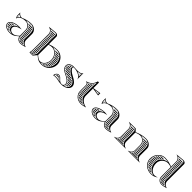

<svg xmlns="http://www.w3.org/2000/svg" viewBox="399 -2112 3615 3615"><g transform="rotate(45 2206.0 -305.0)"><path d="M328.4 -382H414.5C405.8 -384.6 396.5 -386 387 -386C366.7 -386 347.1 -384.6 328.4 -382ZM443.3 -368H340.9C348.9 -363.4 356.4 -358 363.3 -352H461.1C455.8 -358 449.8 -363.4 443.3 -368ZM471.5 -338H377.3C381.7 -333 385.7 -327.6 389.4 -322H479.8C477.5 -327.6 474.7 -333 471.5 -338ZM484.4 -308H397.3C399.9 -302.8 402.1 -297.5 404.1 -292H487.4C486.8 -297.5 485.8 -302.8 484.4 -308ZM488 -202V-218H412V-202ZM488 -188H412V-172H488ZM488 -158H412V-142H488ZM488 -128H412V-112H488.3C488.1 -114.6 488 -117.3 488 -120ZM488 -278H408.2C409.4 -272.8 410.4 -267.4 411 -262H488ZM488 -248H412C412 -247 412 -246 412 -245V-232H488ZM496.1 -82C493.8 -87.1 492 -92.5 490.6 -98H412C412.2 -92.5 412.8 -87.2 414 -82ZM503.7 -68H418.4C420.8 -62.3 423.8 -57 427.3 -52H516.3C511.6 -57 507.4 -62.4 503.7 -68ZM531.6 -38H439.8C447.6 -31.1 456.6 -25.6 466.6 -22H546.8C549.2 -22.5 551.5 -22.9 553.8 -23.4C545.9 -27.7 538.5 -32.6 531.6 -38ZM162.5 -22H190.6C182.8 -26.6 175.7 -32 169.5 -38H120.8C132.7 -31.2 146.7 -25.7 162.5 -22ZM79.7 -82H144.5C143.5 -86.9 143 -91.9 143 -97C143 -97.3 143 -97.7 143 -98H77C77 -97.7 77 -97.3 77 -97C77 -92.1 77.9 -87 79.7 -82ZM86.8 -68C90.6 -62.5 95.3 -57.1 101 -52H157.5C154 -57 151 -62.4 148.7 -68ZM169.8 -172H188.3C191.7 -174.5 195.2 -176.8 198.8 -179C188.5 -177 178.9 -174.7 169.8 -172ZM133.3 -158C123.1 -153 114.2 -147.6 106.7 -142H157.8C161.8 -147.7 166.4 -153 171.5 -158ZM91.2 -128C86.5 -122.7 82.9 -117.3 80.5 -112H144.5C145.7 -117.6 147.5 -122.9 149.8 -128ZM121.5 -338H109.4C109.7 -333.6 110.2 -329.6 110.7 -326.5C114.3 -330.8 117.9 -334.6 121.5 -338ZM390 -245V-92C348 -52 308.1 -25 270 -25C220.3 -25 180 -57.3 180 -97C180 -149 246.7 -188 327 -200V-202C305.8 -205.7 287.6 -207.2 266.1 -207.2C149.6 -207.2 55 -157.9 55 -97C55 -40.7 123.1 5 207 5C235.3 5 259.6 2.5 286 -7C318.7 -18.7 350.7 -41 392 -79.7C401.4 -31.4 444 5 495 5C539.6 5 577 -5.4 620 -19V-21C568 -32.4 530 -71.8 530 -120V-280C530 -350.7 465.9 -408 387 -408C311.4 -408 247.8 -390.2 178.3 -358.9C140.3 -358.9 107.1 -374.5 89 -406H87V-349C87 -320.4 93.3 -295.5 111 -274H113C113 -324.3 183.2 -365.1 269.7 -365.1C336.1 -365.1 390 -311.3 390 -245ZM153.4 -349.1C132.4 -336.9 116.2 -321.2 107.4 -302.6C101.3 -316.7 99 -331.5 99 -349V-374.8C114.2 -361.3 133 -352.9 153.4 -349.1ZM263 -13C243.7 -8.5 226.9 -7 207 -7C125.7 -7 67 -51.3 67 -97C67 -144.4 146.9 -193.2 259.9 -195.2C201.4 -176.9 153 -142.9 153 -97C153 -50.6 202.3 -13 263 -13ZM259.1 -376.9C300.2 -389.3 341.4 -396 387 -396C448.3 -396 498 -344 498 -280V-120C498 -74.5 534.8 -38.3 584.4 -20.8C552.8 -12 527 -7 495 -7C443.7 -7 402 -48.7 402 -100V-245C402 -317.9 342.7 -377.1 269.7 -377.1C266.5 -377.1 262.6 -377 259.1 -376.9Z M1143.4 -368H1056.2C1064.1 -363.3 1071.7 -357.9 1078.8 -352H1168.1C1160.4 -358.2 1152.1 -363.5 1143.4 -368ZM1183.5 -338H1094C1098.9 -332.9 1103.5 -327.6 1107.9 -322H1197C1192.8 -327.7 1188.3 -333 1183.5 -338ZM1206.4 -308H1117.8C1121.1 -302.8 1124.3 -297.5 1127.2 -292H1215C1212.4 -297.5 1209.5 -302.9 1206.4 -308ZM1220.9 -278H1133.9C1136.2 -272.8 1138.2 -267.4 1140.1 -262H1226.1C1224.6 -267.5 1222.8 -272.8 1220.9 -278ZM1229.4 -248H1144.4C1145.8 -242.7 1147 -237.4 1148.1 -232H1231.8C1231.2 -237.4 1230.4 -242.8 1229.4 -248ZM1232.8 -218H1150.3C1150.9 -212.7 1151.4 -207.4 1151.7 -202H1232.9C1233 -204.7 1233 -207.3 1233 -210C1233 -212.7 1232.9 -215.4 1232.8 -218ZM1100.7 -22C1114.3 -25.6 1127.3 -31 1139.5 -38H1091.9C1085.7 -32.1 1079.2 -26.7 1072.2 -22ZM1189.9 -82C1193.9 -87.1 1197.7 -92.4 1201.2 -98H1133.1C1130.7 -92.5 1128.1 -87.2 1125.3 -82ZM1177.7 -68H1116.8C1113.1 -62.4 1109.2 -57.1 1105 -52H1160.1C1166.3 -56.9 1172.2 -62.2 1177.7 -68ZM1231.9 -188H1152C1151.9 -182.6 1151.7 -177.3 1151.3 -172H1229.7C1230.6 -177.3 1231.4 -182.6 1231.9 -188ZM1226.7 -158H1149.8C1149.1 -152.6 1148.2 -147.3 1147.1 -142H1222.1C1223.8 -147.2 1225.4 -152.6 1226.7 -158ZM1216.8 -128H1143.7C1142.2 -122.6 1140.6 -117.2 1138.7 -112H1209.3C1212 -117.2 1214.6 -122.5 1216.8 -128ZM772 -202H848V-218H772ZM772 -188V-172H848V-188ZM772 -158V-142H848V-158ZM772 -128V-112H848V-128ZM772 -488V-472H848V-488ZM772 -458V-442H848V-458ZM772 -428V-412H848V-428ZM772 -398V-382H848V-398ZM772 -368V-352H848V-368ZM772 -338V-322H848V-338ZM772 -308V-292H848V-308ZM772 -278V-262H848V-278ZM772 -248V-232H848V-248ZM740.4 -578C745 -573 749.3 -567.7 753 -562H848V-570C848 -572.9 847.6 -575.5 846.8 -578ZM761 -548C763.5 -542.9 765.6 -537.5 767.3 -532H848V-548ZM770.5 -518C771.4 -512.8 771.9 -507.5 772 -502H848V-518ZM848 -98H772C772 -92.6 771.9 -87.2 771.7 -82H847C847.3 -82.6 847.7 -83.2 848 -83.9ZM839.4 -68H771.1C770.8 -62.6 770.4 -57.3 769.9 -52H830.7ZM823.1 -38H768.4C767.8 -32.7 767.1 -27.4 766.2 -22H814.4ZM750 -100C750 -65 747 -35 740 0H826L885.6 -71.8C922.8 -37.9 952.6 -17.9 983 -7C1009.4 2.5 1033.7 5 1062 5C1179.6 5 1275 -91.3 1275 -210C1275 -317.6 1188.5 -405 1082 -405C1012.4 -405 952.7 -389.9 890 -366.2V-570C890 -594.5 862.7 -615.4 828.2 -615.4C825.5 -615.4 822.8 -615.3 820 -615L661 -600V-598C711 -587 750 -549 750 -500ZM890 -354.6C916.9 -363.4 946.1 -370 970 -370C1058.3 -370 1130 -289.4 1130 -190C1130 -96.7 1071.3 -21 999 -21C964.4 -21 927.9 -45.8 890 -80.7ZM762 -100V-500C762 -540.1 738.3 -573.3 707.2 -592.3L820.6 -603H828C844.6 -603 858 -588.2 858 -570V-81.3L820.4 -12H754.5C759.8 -42.6 762 -69.1 762 -100ZM980.7 -381.6C1013.1 -388.9 1046.2 -393 1082 -393C1170.9 -393 1243 -311 1243 -210C1243 -97.9 1161.9 -7 1062 -7C1045.6 -7 1031.1 -7.8 1016.8 -10.4C1089.3 -21.5 1142 -99.9 1142 -190C1142 -290.9 1071.7 -375.5 980.7 -381.6Z M1446.4 -38C1469.9 -35.9 1485 -31.9 1497.6 -28C1494.3 -31.5 1491.3 -34.7 1488.2 -38ZM1411.7 -68C1405.5 -64.3 1399.7 -58.9 1394.9 -52H1475.1C1468.2 -58.9 1461.9 -64.3 1455.2 -68ZM1491.5 -368H1464.4C1455 -363.7 1446.8 -358.2 1440.1 -352H1492.7C1491.9 -356.9 1491.5 -362 1491.5 -367.1C1491.5 -367.4 1491.5 -367.7 1491.5 -368ZM1496.1 -338H1428.3C1425 -332.9 1422.6 -327.5 1421 -322H1502.7C1500.1 -327.2 1497.9 -332.5 1496.1 -338ZM1511.1 -308H1419C1419 -302.6 1419.7 -297.3 1421.1 -292H1523.9C1519.2 -297.2 1514.9 -302.5 1511.1 -308ZM1538 -278H1426.5C1429.2 -272.6 1432.7 -267.2 1436.8 -262H1557.6C1550.7 -267.1 1544.1 -272.5 1538 -278ZM1578.2 -248H1449.6C1455.4 -242.5 1461.8 -237.2 1469 -232H1605.9C1596.4 -237.1 1587.1 -242.4 1578.2 -248ZM1660.9 -202C1652.3 -207.6 1643.1 -212.9 1633.5 -218H1490.6C1500.2 -212.4 1510.7 -207.1 1521.8 -202ZM1680.3 -188H1551.3C1561 -183 1570.6 -177.7 1579.8 -172H1697.8C1692.6 -177.5 1686.7 -182.8 1680.3 -188ZM1709.5 -158H1600.5C1607.3 -152.9 1613.7 -147.6 1619.7 -142H1718.7C1716.3 -147.4 1713.2 -152.8 1709.5 -158ZM1723.4 -128H1633.2C1637.5 -122.9 1641.5 -117.6 1645.1 -112H1725C1725 -112.7 1725 -113.3 1725 -114C1725 -118.7 1724.5 -123.4 1723.4 -128ZM1719.7 -82C1721.6 -87.2 1722.9 -92.5 1723.8 -98H1652.8C1655.2 -92.8 1657.2 -87.5 1658.8 -82ZM1713.1 -68H1661.8C1662.6 -62.8 1663 -57.5 1663 -52H1700.5C1705.5 -57 1709.7 -62.3 1713.1 -68ZM1682.2 -38H1661.3C1660.4 -33.9 1659.3 -30 1658.1 -27C1667.1 -30.1 1675.1 -33.8 1682.2 -38ZM1691.2 -382H1711.3C1711.6 -384.6 1711.8 -387.2 1712.1 -389.8C1705.2 -386.6 1698.2 -384 1691.2 -382ZM1709.9 -368H1695.2C1700.1 -364.9 1704.7 -361.7 1709 -358.5ZM1637.4 -384C1669.8 -385.5 1701.3 -391.5 1724 -408.7L1717 -338.4C1697.2 -357.8 1669.3 -373.2 1637.4 -384ZM1360 -10C1375.8 -15.5 1392.1 -17.5 1409 -17.5C1454.5 -17.5 1473.3 -12.5 1491.7 -6.9C1510.3 -1.2 1545.9 5 1592 5C1688.6 5 1767 -48.3 1767 -114C1767 -176.5 1709.1 -223.1 1639.5 -257C1573.7 -289.1 1520.3 -333.5 1516.5 -371.1C1516.5 -381 1523.7 -389 1532.5 -389C1634.8 -388.9 1734 -339.3 1734 -277H1736V-440L1735 -441C1717.4 -403.6 1669.1 -395.6 1618.3 -395.6C1598.1 -395.6 1577.5 -396.8 1558.3 -398C1541.4 -399.1 1525.6 -400 1512 -400C1448.5 -400 1397 -358.8 1397 -308C1397 -251.5 1451 -209.4 1516.1 -180.4C1583.4 -150.4 1641 -108.9 1641 -52C1641 -26.1 1619 -5 1592 -5C1549 -5 1525.8 -29.9 1503.7 -53.6C1483.9 -75.6 1464.4 -96 1432 -96C1393.4 -96 1360 -57.5 1360 -10ZM1509.4 -388C1503.7 -382.6 1501.5 -375.9 1501.5 -367.1C1501.5 -310.9 1559.3 -265.5 1627.5 -232.2C1685.8 -203.8 1735 -163.9 1735 -114C1735 -67.9 1707.5 -24.3 1635.8 -11C1646.2 -21.6 1653 -36.3 1653 -52C1653 -117.8 1588.3 -161.4 1521 -191.4C1456.4 -220.1 1409 -259.9 1409 -308C1409 -349.2 1451.5 -386.8 1509.4 -388ZM1532.9 -10.7C1516.6 -12.9 1503.5 -15.8 1495.2 -18.3C1476.3 -24.1 1455.3 -29.5 1409 -29.5C1397.2 -29.5 1384 -28.3 1373.5 -26.1C1380.1 -60.9 1405.8 -84 1432 -84C1458.6 -84 1474.7 -67.9 1494.9 -45.5C1505.7 -33.8 1517.7 -21 1532.9 -10.7Z M2178.4 -370 2200 -366.7V-373.3ZM2140.3 -22C2129.1 -26.6 2118.4 -32 2108.4 -38H2024C2037 -30.8 2051.2 -25.4 2066.4 -22ZM2057 -82C2052.8 -87.1 2049.1 -92.5 2045.7 -98H1964.4C1967.3 -92.5 1970.6 -87.1 1974.3 -82ZM2069.6 -68H1985.6C1990.9 -62.3 1996.7 -56.9 2002.9 -52H2087.8C2081.3 -57 2075.2 -62.4 2069.6 -68ZM2025.5 -158H1949C1949.1 -152.6 1949.5 -147.3 1950.2 -142H2027.9C2026.8 -147.2 2026 -152.6 2025.5 -158ZM2031.7 -128H1952.9C1954.3 -122.5 1956 -117.2 1958 -112H2038.1C2035.6 -117.2 2033.5 -122.5 2031.7 -128ZM1949 -202H2025V-218H1949ZM1949 -188V-172H2025V-188ZM1949 -308V-292H2025V-308ZM1949 -278V-262H2025V-278ZM1949 -248V-232H2025V-248ZM1939.9 -352H2025V-368H1940C1937 -366.6 1934 -365.2 1930.9 -363.9C1934.3 -360.1 1937.3 -356.2 1939.9 -352ZM1946.3 -338C1947.9 -333 1948.8 -327.7 1949 -322H2025V-338ZM2015.4 -428C2010.9 -422.4 2006.2 -417.1 2001.3 -412H2025.2C2025.3 -417.4 2025.5 -422.8 2025.7 -428ZM1986.3 -398C1979.5 -392.2 1972.4 -386.9 1964.9 -382H2025V-398ZM1927 -160C1927 -69 2006 4 2103 4C2146.6 4 2183.1 -5.7 2225 -19V-21C2135.9 -35.2 2067 -95.1 2067 -170V-365L2227 -340V-400L2067 -375V-525H2037C2020 -444 1958 -385 1878 -371V-369C1904 -363 1927 -345 1927 -320ZM2035 -170C2035 -96.9 2098.6 -38.7 2182.5 -19C2155.1 -12 2131.2 -8 2103 -8C2011.9 -8 1939 -76.4 1939 -160V-320C1939 -340.9 1925.8 -357.7 1911.9 -367.2C1968.3 -386.5 2011.7 -426.9 2035 -479.7H2043C2036.4 -453.6 2035.4 -430.6 2035 -403.5ZM2112.7 -370 2210 -385V-355Z M2605.4 -382H2691.5C2682.8 -384.6 2673.5 -386 2664 -386C2643.7 -386 2624.1 -384.6 2605.4 -382ZM2720.3 -368H2617.9C2625.9 -363.4 2633.4 -358 2640.3 -352H2738.1C2732.8 -358 2726.8 -363.4 2720.3 -368ZM2748.5 -338H2654.3C2658.7 -333 2662.7 -327.6 2666.4 -322H2756.8C2754.5 -327.6 2751.7 -333 2748.5 -338ZM2761.4 -308H2674.3C2676.9 -302.8 2679.1 -297.5 2681.1 -292H2764.4C2763.8 -297.5 2762.8 -302.8 2761.4 -308ZM2765 -202V-218H2689V-202ZM2765 -188H2689V-172H2765ZM2765 -158H2689V-142H2765ZM2765 -128H2689V-112H2765.3C2765.1 -114.6 2765 -117.3 2765 -120ZM2765 -278H2685.2C2686.4 -272.8 2687.4 -267.4 2688 -262H2765ZM2765 -248H2689C2689 -247 2689 -246 2689 -245V-232H2765ZM2773.1 -82C2770.8 -87.1 2769 -92.5 2767.6 -98H2689C2689.2 -92.5 2689.8 -87.2 2691 -82ZM2780.7 -68H2695.4C2697.8 -62.3 2700.8 -57 2704.3 -52H2793.3C2788.6 -57 2784.4 -62.4 2780.7 -68ZM2808.6 -38H2716.8C2724.6 -31.1 2733.6 -25.6 2743.6 -22H2823.8C2826.2 -22.5 2828.5 -22.9 2830.8 -23.4C2822.9 -27.7 2815.5 -32.6 2808.6 -38ZM2439.5 -22H2467.6C2459.8 -26.6 2452.7 -32 2446.5 -38H2397.8C2409.7 -31.2 2423.7 -25.7 2439.5 -22ZM2356.7 -82H2421.5C2420.5 -86.9 2420 -91.9 2420 -97C2420 -97.3 2420 -97.7 2420 -98H2354C2354 -97.7 2354 -97.3 2354 -97C2354 -92.1 2354.9 -87 2356.7 -82ZM2363.8 -68C2367.6 -62.5 2372.3 -57.1 2378 -52H2434.5C2431 -57 2428 -62.4 2425.7 -68ZM2446.8 -172H2465.3C2468.7 -174.5 2472.2 -176.8 2475.8 -179C2465.5 -177 2455.9 -174.7 2446.8 -172ZM2410.3 -158C2400.1 -153 2391.2 -147.6 2383.7 -142H2434.8C2438.8 -147.7 2443.4 -153 2448.5 -158ZM2368.2 -128C2363.5 -122.7 2359.9 -117.3 2357.5 -112H2421.5C2422.7 -117.6 2424.5 -122.9 2426.8 -128ZM2398.5 -338H2386.4C2386.7 -333.6 2387.2 -329.6 2387.7 -326.5C2391.3 -330.8 2394.9 -334.6 2398.5 -338ZM2667 -245V-92C2625 -52 2585.1 -25 2547 -25C2497.3 -25 2457 -57.3 2457 -97C2457 -149 2523.7 -188 2604 -200V-202C2582.8 -205.7 2564.6 -207.2 2543.1 -207.2C2426.6 -207.2 2332 -157.9 2332 -97C2332 -40.7 2400.1 5 2484 5C2512.3 5 2536.6 2.5 2563 -7C2595.7 -18.7 2627.7 -41 2669 -79.7C2678.4 -31.4 2721 5 2772 5C2816.6 5 2854 -5.4 2897 -19V-21C2845 -32.4 2807 -71.8 2807 -120V-280C2807 -350.7 2742.9 -408 2664 -408C2588.4 -408 2524.8 -390.2 2455.3 -358.9C2417.3 -358.9 2384.1 -374.5 2366 -406H2364V-349C2364 -320.4 2370.3 -295.5 2388 -274H2390C2390 -324.3 2460.2 -365.1 2546.7 -365.1C2613.1 -365.1 2667 -311.3 2667 -245ZM2430.4 -349.1C2409.4 -336.9 2393.2 -321.2 2384.4 -302.6C2378.3 -316.7 2376 -331.5 2376 -349V-374.8C2391.2 -361.3 2410 -352.9 2430.4 -349.1ZM2540 -13C2520.7 -8.5 2503.9 -7 2484 -7C2402.7 -7 2344 -51.3 2344 -97C2344 -144.4 2423.9 -193.2 2536.9 -195.2C2478.4 -176.9 2430 -142.9 2430 -97C2430 -50.6 2479.3 -13 2540 -13ZM2536.1 -376.9C2577.2 -389.3 2618.4 -396 2664 -396C2725.3 -396 2775 -344 2775 -280V-120C2775 -74.5 2811.8 -38.3 2861.4 -20.8C2829.8 -12 2804 -7 2772 -7C2720.7 -7 2679 -48.7 2679 -100V-245C2679 -317.9 2619.7 -377.1 2546.7 -377.1C2543.5 -377.1 2539.6 -377 2536.1 -376.9Z M3498.2 -368H3398.3C3406 -363.3 3413.2 -357.9 3419.9 -352H3518.3C3512.4 -358.1 3505.6 -363.5 3498.2 -368ZM3529.5 -338H3433.6C3438 -332.9 3441.9 -327.6 3445.6 -322H3538.1C3535.7 -327.6 3532.9 -333 3529.5 -338ZM3542.6 -308H3453.6C3456.1 -302.8 3458.4 -297.5 3460.4 -292H3544.9C3544.6 -297.5 3543.8 -302.8 3542.6 -308ZM3545 -202V-218H3469V-202ZM3545 -188H3469V-172H3545ZM3545 -158H3469V-142H3545ZM3545 -128H3469V-112H3545ZM3545 -278H3464.6C3465.9 -272.8 3466.9 -267.4 3467.7 -262H3545ZM3545 -248H3468.9C3469 -246 3469 -244 3469 -242V-232H3545ZM3546.7 -82C3545.7 -87.2 3545.1 -92.5 3545 -98H3469C3468.9 -92.6 3468.4 -87.2 3467.5 -82ZM3550.7 -68H3464.3C3462.7 -62.5 3460.6 -57.1 3458.2 -52H3558.3C3555.3 -57.1 3552.7 -62.5 3550.7 -68ZM3568.1 -38H3450.5C3446.7 -32.3 3442.6 -26.9 3438.1 -22H3583.2C3577.7 -27.1 3572.6 -32.4 3568.1 -38ZM3175 -202V-218H3099V-202ZM3175 -188H3099V-172H3175ZM3175 -158H3099V-142H3175ZM3175 -128H3099V-112H3175ZM3175 -338H3092.5C3094.4 -332.8 3095.8 -327.5 3096.9 -322H3175ZM3175 -308H3098.7C3098.9 -305.4 3099 -302.7 3099 -300V-292H3175ZM3175 -278H3099V-262H3175ZM3175 -248H3099V-232H3175ZM3176.8 -82C3175.7 -87.1 3175.1 -92.5 3175 -98H3099C3098.9 -92.6 3098.4 -87.2 3097.5 -82ZM3180.9 -68H3094.3C3092.7 -62.5 3090.6 -57.1 3088.2 -52H3188.9C3185.7 -57.1 3183 -62.5 3180.9 -68ZM3198.9 -38H3080.5C3076.7 -32.3 3072.6 -26.9 3068 -22H3214.1C3208.6 -27.2 3203.5 -32.5 3198.9 -38ZM3076.2 -368C3080 -362.9 3083.4 -357.5 3086.3 -352H3167.5C3163.6 -357.3 3159.7 -362.7 3155.7 -368ZM3077 -100C3077 -51 3039 -13 2989 -2V0H3305V-2C3255 -13 3217 -51 3217 -100V-341.4C3250 -355.1 3287.7 -367.5 3322.1 -367.5C3391 -367.5 3447 -311.3 3447 -242V-100C3447 -51 3409 -13 3359 -2V0H3675V-2C3625 -13 3587 -51 3587 -100V-287C3587 -352.1 3522.9 -405 3444 -405C3361.4 -405 3291.8 -384 3215.4 -351.6L3167 -402L2989 -400V-398C3039 -387 3077 -349 3077 -300ZM3185 -345.2V-100C3185 -63.9 3209.7 -35.3 3242.5 -12H3041.5C3070.6 -32.7 3089 -63.3 3089 -100V-300C3089 -337.4 3069 -368.7 3040.7 -388.6L3151.9 -389.9ZM3331.8 -379.2C3367.8 -388 3404.6 -393 3444 -393C3505.3 -393 3555 -345.5 3555 -287V-100C3555 -63.4 3579 -34.1 3612.5 -12H3411.5C3440.6 -32.7 3459 -63.3 3459 -100V-242C3459 -314.5 3402.9 -374 3331.8 -379.2Z M3958.2 -368H3883.9C3874.6 -363.6 3865.6 -358.2 3857.2 -352H3933C3940.9 -357.9 3949.3 -363.3 3958.2 -368ZM3916.4 -338H3840.3C3835.1 -333 3830 -327.7 3825.3 -322H3901.3C3906 -327.6 3911 -333 3916.4 -338ZM3890.6 -308H3814.7C3811.2 -302.9 3807.9 -297.5 3804.8 -292H3880.8C3883.8 -297.5 3887.1 -302.8 3890.6 -308ZM3874 -278H3797.8C3795.4 -272.8 3793.2 -267.5 3791.3 -262H3868.1C3869.8 -267.4 3871.8 -272.8 3874 -278ZM3864.2 -248H3786.8C3785.4 -242.8 3784.1 -237.4 3783.1 -232H3861.4C3862.1 -237.4 3863 -242.8 3864.2 -248ZM3860.2 -218H3780.8C3780.1 -212.7 3779.6 -207.4 3779.3 -202H3860.1C3860 -204.7 3860 -207.3 3860 -210C3860 -212.7 3860.1 -215.3 3860.2 -218ZM3965.3 -22C3956.3 -26.6 3947.8 -31.9 3939.8 -38H3878.7C3892.8 -31 3908.1 -25.6 3924.1 -22ZM3898.1 -82C3894.6 -87.1 3891.3 -92.5 3888.2 -98H3808.4C3812.2 -92.5 3816.4 -87.1 3820.9 -82ZM3908.6 -68H3834.7C3841 -62.3 3847.7 -56.9 3854.8 -52H3923.4C3918.2 -57 3913.3 -62.4 3908.6 -68ZM3861 -188H3779C3779.1 -182.6 3779.4 -177.3 3780 -172H3863C3862.1 -177.3 3861.5 -182.6 3861 -188ZM3865.6 -158H3782.3C3783.4 -152.6 3784.8 -147.2 3786.5 -142H3869.8C3868.2 -147.2 3866.8 -152.6 3865.6 -158ZM3874.4 -128H3791.7C3794.1 -122.5 3796.7 -117.2 3799.6 -112H3881.1C3878.7 -117.2 3876.4 -122.5 3874.4 -128ZM4137.9 -578C4142.6 -573 4146.7 -567.6 4150.4 -562H4245V-570C4245 -572.8 4244.5 -575.5 4243.5 -578ZM4158.3 -548C4160.7 -542.9 4162.8 -537.5 4164.4 -532H4245V-548ZM4167.6 -518C4168.4 -512.8 4168.9 -507.5 4169 -502H4245V-518ZM4245 -202V-218H4169V-202ZM4245 -188H4169V-172H4245ZM4245 -158H4169V-142H4245ZM4245 -128H4169V-112H4245.3C4245.1 -114.6 4245 -117.3 4245 -120ZM4245 -488H4169V-472H4245ZM4245 -458H4169V-442H4245ZM4245 -428H4169V-412H4245ZM4245 -398H4169V-382H4245ZM4245 -368H4169V-352H4245ZM4245 -338H4169V-322H4245ZM4245 -308H4169V-292H4245ZM4245 -278H4169V-262H4245ZM4245 -248H4169V-232H4245ZM4252.8 -82C4250.6 -87.1 4248.8 -92.5 4247.5 -98H4169C4169.2 -92.5 4169.8 -87.2 4171 -82ZM4260.1 -68H4175.6C4178.1 -62.3 4181.2 -56.9 4184.9 -52H4272.3C4267.8 -57 4263.7 -62.4 4260.1 -68ZM4287.2 -38H4198C4206.4 -30.9 4216.2 -25.4 4227 -22H4299.2C4302.3 -22.5 4305.4 -23.1 4308.5 -23.8C4300.9 -28 4293.8 -32.8 4287.2 -38ZM3757 -190C3757 -82.4 3852.4 5 3970 5C4023 5 4068 -8 4109 -40L4108 -42C4085 -33 4065 -27 4040 -27C3963.8 -27 3902 -109 3902 -210C3902 -298.3 3973.7 -370 4062 -370C4087.3 -370 4118.8 -362.5 4147 -352.9V-100C4147 -42 4195 4 4253 4C4297 4 4333 -6 4375 -19V-21C4324 -32 4287 -72 4287 -120V-570C4287 -594.5 4259.7 -615.4 4225.2 -615.4C4222.5 -615.4 4219.8 -615.3 4217 -615L4059 -600V-598C4110 -587 4147 -548 4147 -500V-364.3C4082.5 -389.1 4021.4 -405 3950 -405C3843.5 -405 3757 -308.7 3757 -190ZM4159 -500C4159 -539.2 4137.1 -572.2 4105.1 -592.3L4217.6 -603C4218.7 -603.1 4219.8 -603.2 4220.9 -603.2C4239.4 -603.2 4255 -588.3 4255 -570V-120C4255 -74.4 4290.6 -37.8 4339.3 -21C4309.3 -12.8 4284.1 -8 4253 -8C4201.4 -8 4159 -48.9 4159 -100ZM4051.1 -381.7C3950.8 -380.4 3870 -304 3870 -210C3870 -102.7 3943.4 -15.5 4034.3 -15.1C4013.7 -9.4 3993.2 -7 3970 -7C3858.1 -7 3769 -89.9 3769 -190C3769 -302.1 3850.1 -393 3950 -393C3985.5 -393 4018.8 -388.9 4051.1 -381.7Z"/></g></svg>

Font: SortefaxS02
Style: Medium
Weight: 500
Designer: gluk
Foundry: gluk
Version: Version 0.261